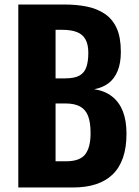

<svg xmlns="http://www.w3.org/2000/svg" viewBox="-20 -830 614 850"><path d="M61 0V-810H266Q319 -810 364 -801Q409 -792 443.5 -769Q478 -746 496.5 -705.5Q515 -665 515 -600Q515 -551 501 -516.5Q487 -482 461 -462Q435 -442 397 -435Q444 -428 476 -403Q508 -378 524 -337Q540 -296 540 -238Q540 -177 524.5 -132Q509 -87 479 -58Q449 -29 405 -14.5Q361 0 303 0ZM226 -116H272Q334 -116 357.5 -147Q381 -178 381 -240Q381 -288 370 -316.5Q359 -345 334.5 -358.5Q310 -372 269 -372H226ZM226 -483H267Q310 -483 332 -495.5Q354 -508 362.5 -533.5Q371 -559 371 -596Q371 -633 358.5 -655.5Q346 -678 320.5 -688Q295 -698 256 -698H226Z"/></svg>

Font: Oswald SemiBold
Style: Regular
Weight: 600
Designer: Vernon Adams
Foundry: Vernon Adams
Version: Version 4.100; ttfautohint (v1.8.1.43-b0c9)